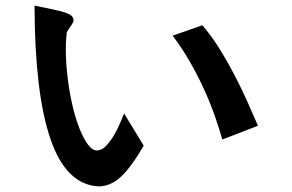

<svg xmlns="http://www.w3.org/2000/svg" viewBox="-20 -669 1040 684"><path d="M595 -542 701 -579Q735 -539 763.5 -493Q792 -447 816.5 -399.5Q841 -352 861.5 -306.5Q882 -261 899 -221L772 -172Q761 -211 744.5 -258Q728 -305 705.5 -354Q683 -403 655 -451.5Q627 -500 595 -542ZM422 -265 492 -150Q447 -73 410.5 -39Q374 -5 330 -5Q215 -12 159.5 -174.5Q104 -337 103 -649Q142 -641 168.5 -635.5Q195 -630 211.5 -624.5Q228 -619 235 -612.5Q242 -606 242 -595Q242 -590 232.5 -577Q223 -564 218 -554Q213 -512 215 -465.5Q217 -419 223.5 -372.5Q230 -326 240.5 -283.5Q251 -241 264.5 -208Q278 -175 293 -154.5Q308 -134 324 -133Q343 -133 359 -150.5Q375 -168 388 -190.5Q401 -213 409.5 -234.5Q418 -256 422 -265Z"/></svg>

Font: D2Coding
Style: Bold
Weight: 700
Monospace: yes
Designer: Yong-Rak Park; Jeong-Hwan Yoon; Sang-Min Lee;
Foundry: NHN Corporation
Version: Version 1.3.2; Build 20180524